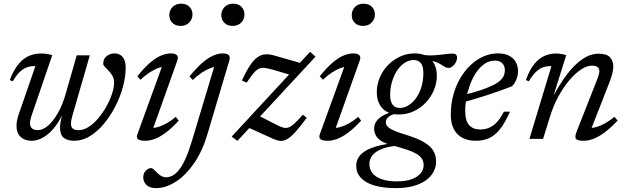

<svg xmlns="http://www.w3.org/2000/svg" viewBox="-20 -732 3300 1012"><path d="M384.5 -440.5H453.5L360 -117Q357 -106 355.5 -97.2Q354 -88.5 354 -81Q354 -62 364.2 -54Q374.5 -46 394 -46Q421.5 -46 448.5 -63.8Q475.5 -81.5 499.2 -110.2Q523 -139 541.8 -172.8Q560.5 -206.5 571 -239.5Q581.5 -272.5 581.5 -298Q581.5 -317 572.8 -332Q564 -347 552.8 -358.8Q541.5 -370.5 532.8 -379.5Q524 -388.5 524 -395Q524 -422.5 542.5 -436.5Q561 -450.5 583 -450.5Q602 -450.5 615.5 -441.5Q629 -432.5 635.8 -415.8Q642.5 -399 642.5 -374Q642.5 -328 628.2 -275.2Q614 -222.5 588.2 -172Q562.5 -121.5 528.2 -80.2Q494 -39 454.2 -14.5Q414.5 10 372 10Q335.5 10 316 -5.8Q296.5 -21.5 296.5 -58.5Q296.5 -71.5 299 -87.2Q301.5 -103 306.5 -121.5L318.5 -162H324Q305 -115 283 -82.2Q261 -49.5 237.8 -29.2Q214.5 -9 191.5 0.5Q168.5 10 146.5 10Q110 10 88.5 -10.5Q67 -31 67 -68.5Q67 -95 78 -127.5L166.5 -383.5Q164.5 -383.5 163 -383.5Q161.5 -383.5 159.5 -383.5Q139 -383.5 120.2 -376.5Q101.5 -369.5 83.5 -352.2Q65.5 -335 47.5 -303.5L31.5 -310Q47 -350.5 65.5 -377.8Q84 -405 105 -420.8Q126 -436.5 149.2 -443.2Q172.5 -450 197.5 -450Q207 -450 216.8 -449Q226.5 -448 236.2 -446.2Q246 -444.5 255.5 -441.5L144.5 -117Q141.5 -107 139.8 -98.5Q138 -90 138 -83Q138 -64.5 148.8 -55.2Q159.5 -46 179 -46Q206 -46 234 -70.5Q262 -95 286 -137.8Q310 -180.5 325.5 -235Z M705 -26.5 839 -395.5 854.5 -381Q837.5 -381.5 815.2 -373.8Q793 -366 768.8 -350.2Q744.5 -334.5 720.5 -311.5L704 -330Q743 -378.5 774.5 -404.5Q806 -430.5 832.2 -440.5Q858.5 -450.5 880.5 -450.5Q902.5 -450.5 912 -441.5Q921.5 -432.5 915 -414L780.5 -36.5L770.5 -57.5Q788 -56 810.5 -62Q833 -68 857.8 -81.8Q882.5 -95.5 906.5 -116L922 -96Q884 -55 852.5 -32Q821 -9 795 0.5Q769 10 746 10Q717 10 707.2 1.5Q697.5 -7 705 -26.5ZM872.5 -652Q872.5 -669 880.2 -682.8Q888 -696.5 902 -704.5Q916 -712.5 935 -712.5Q962 -712.5 978.2 -696.5Q994.5 -680.5 994.5 -656Q994.5 -639 986.5 -625.2Q978.5 -611.5 964.8 -603.5Q951 -595.5 932 -595.5Q904.5 -595.5 888.5 -611.5Q872.5 -627.5 872.5 -652Z M1146.5 -652Q1146.5 -669 1154.5 -682.8Q1162.5 -696.5 1176.2 -704.5Q1190 -712.5 1209 -712.5Q1236.5 -712.5 1252.5 -696.5Q1268.5 -680.5 1268.5 -656Q1268.5 -639 1260.8 -625.2Q1253 -611.5 1239 -603.5Q1225 -595.5 1206 -595.5Q1179 -595.5 1162.8 -611.5Q1146.5 -627.5 1146.5 -652ZM1072.5 -22Q1045.5 68 1001.2 131Q957 194 905 226.8Q853 259.5 803.5 259.5Q769 259.5 752 243Q735 226.5 735 203Q735 181.5 748.2 167.8Q761.5 154 777 154Q781.5 154 788.5 159.5Q795.5 165 807.5 178Q820 190.5 831.5 196.5Q843 202.5 854 202.5Q871.5 202.5 888.5 194Q905.5 185.5 922.8 164.5Q940 143.5 957.2 105.5Q974.5 67.5 992.5 8L1113.5 -395.5L1129 -381Q1112.5 -381.5 1090.8 -373.5Q1069 -365.5 1044.8 -349.8Q1020.5 -334 996 -310.5L979 -329Q1014.5 -373 1044.8 -399.5Q1075 -426 1102.2 -438.2Q1129.5 -450.5 1155 -450.5Q1170 -450.5 1178.5 -446.5Q1187 -442.5 1189.8 -434.5Q1192.5 -426.5 1189 -414Z M1201 -12 1614.5 -459 1643 -433.5 1231.5 10.5ZM1280.5 -296.5 1255 -307Q1278.5 -359 1299 -389Q1319.5 -419 1339.5 -432Q1359.5 -445 1381.2 -445.8Q1403 -446.5 1429 -438.5L1586 -393.5L1536 -330L1418.5 -364.5Q1392.5 -372 1375.2 -374Q1358 -376 1344.2 -369.5Q1330.5 -363 1315.8 -345.5Q1301 -328 1280.5 -296.5ZM1420.5 0 1284.5 -61.5 1341 -123.5 1437 -74.5Q1458.5 -63 1473.5 -59.2Q1488.5 -55.5 1502.2 -60.8Q1516 -66 1533.2 -82.2Q1550.5 -98.5 1576.5 -127.5L1596.5 -111Q1562 -63.5 1537.2 -36.5Q1512.5 -9.5 1493.8 1.2Q1475 12 1457.5 10.5Q1440 9 1420.5 0Z M1666.5 -26.5 1800.5 -395.5 1816 -381Q1799 -381.5 1776.8 -373.8Q1754.5 -366 1730.2 -350.2Q1706 -334.5 1682 -311.5L1665.5 -330Q1704.5 -378.5 1736 -404.5Q1767.5 -430.5 1793.8 -440.5Q1820 -450.5 1842 -450.5Q1864 -450.5 1873.5 -441.5Q1883 -432.5 1876.5 -414L1742 -36.5L1732 -57.5Q1749.5 -56 1772 -62Q1794.5 -68 1819.2 -81.8Q1844 -95.5 1868 -116L1883.5 -96Q1845.5 -55 1814 -32Q1782.5 -9 1756.5 0.5Q1730.5 10 1707.5 10Q1678.5 10 1668.8 1.5Q1659 -7 1666.5 -26.5ZM1834 -652Q1834 -669 1841.8 -682.8Q1849.5 -696.5 1863.5 -704.5Q1877.5 -712.5 1896.5 -712.5Q1923.5 -712.5 1939.8 -696.5Q1956 -680.5 1956 -656Q1956 -639 1948 -625.2Q1940 -611.5 1926.2 -603.5Q1912.5 -595.5 1893.5 -595.5Q1866 -595.5 1850 -611.5Q1834 -627.5 1834 -652Z M2344.5 -374Q2335 -374 2327.2 -378.2Q2319.5 -382.5 2310.2 -388.5Q2301 -394.5 2288 -400.8Q2275 -407 2255.8 -411.5Q2236.5 -416 2208.5 -417.5L2198 -443.5Q2237.5 -438.5 2268 -440.5Q2298.5 -442.5 2322.5 -446Q2346.5 -449.5 2366 -449.5Q2377.5 -449.5 2383.2 -444.2Q2389 -439 2389 -428.5Q2389 -417.5 2384.8 -408Q2380.5 -398.5 2374 -390.8Q2367.5 -383 2359.8 -378.5Q2352 -374 2344.5 -374ZM2088 -163Q2107 -163 2124.8 -172Q2142.5 -181 2158.5 -197.5Q2174.5 -214 2186.2 -236.8Q2198 -259.5 2204.8 -287.2Q2211.5 -315 2211.5 -347Q2211.5 -383 2198.5 -399.2Q2185.5 -415.5 2160.5 -415.5Q2141.5 -415.5 2123.5 -406.8Q2105.5 -398 2089.8 -381.2Q2074 -364.5 2062.2 -341.8Q2050.5 -319 2043.5 -291.2Q2036.5 -263.5 2036.5 -231.5Q2036.5 -196 2049.8 -179.5Q2063 -163 2088 -163ZM2166 -450.5Q2204.5 -450.5 2230.2 -435.5Q2256 -420.5 2269.2 -394.2Q2282.5 -368 2282.5 -333Q2282.5 -292.5 2266.5 -255.5Q2250.5 -218.5 2222.8 -189.8Q2195 -161 2159 -144.8Q2123 -128.5 2082 -128.5Q2043.5 -128.5 2017.8 -143.5Q1992 -158.5 1979 -185Q1966 -211.5 1966 -245.5Q1966 -286.5 1981.8 -323.5Q1997.5 -360.5 2025.2 -389Q2053 -417.5 2089.2 -434Q2125.5 -450.5 2166 -450.5ZM2068.5 259.5Q2018 259.5 1978.8 251.8Q1939.5 244 1912.5 228.8Q1885.5 213.5 1871.5 191.8Q1857.5 170 1857.5 142Q1857.5 110 1877.8 86.8Q1898 63.5 1938.5 47.8Q1979 32 2041 24L2077.5 16.5L2094.5 35Q2054 36.5 2023 43.8Q1992 51 1970.5 63.8Q1949 76.5 1938 93.8Q1927 111 1927 132Q1927 160 1943 180.5Q1959 201 1991.5 212.5Q2024 224 2072 224Q2120.5 224 2151.5 212Q2182.5 200 2197.8 180.5Q2213 161 2213 139Q2213 119.5 2203.5 104.5Q2194 89.5 2174 78Q2154 66.5 2122.8 56.2Q2091.5 46 2049 34.5Q2008.5 24.5 1987.5 9.8Q1966.5 -5 1959.2 -21.5Q1952 -38 1952 -54.5Q1952 -77 1965.2 -94.5Q1978.5 -112 2003.5 -125.2Q2028.5 -138.5 2062.5 -147L2082.5 -135.5Q2047.5 -131 2030.5 -118Q2013.5 -105 2013.5 -88.5Q2013.5 -80 2017.5 -72.5Q2021.5 -65 2032 -57.2Q2042.5 -49.5 2063 -41Q2083.5 -32.5 2116.5 -22.5Q2179.5 -3.5 2214.8 17.5Q2250 38.5 2264.2 63Q2278.5 87.5 2278.5 118.5Q2278.5 149.5 2264.2 175.2Q2250 201 2222.8 219.8Q2195.5 238.5 2156.8 249Q2118 259.5 2068.5 259.5Z M2589 -412.5Q2559 -412.5 2534.5 -395.8Q2510 -379 2490.8 -351Q2471.5 -323 2458.5 -288.2Q2445.5 -253.5 2438.8 -217.2Q2432 -181 2432 -148.5Q2432 -94 2453.2 -71.8Q2474.5 -49.5 2511 -49.5Q2535 -49.5 2556.5 -58Q2578 -66.5 2597.8 -86.8Q2617.5 -107 2636 -143.5H2668Q2642 -84.5 2615.2 -51Q2588.5 -17.5 2557.8 -3.8Q2527 10 2488 10Q2447 10 2417.5 -5.5Q2388 -21 2372 -51.5Q2356 -82 2356 -127.5Q2356 -181.5 2369 -230.2Q2382 -279 2405.5 -319Q2429 -359 2460 -388.5Q2491 -418 2527.8 -434.2Q2564.5 -450.5 2603.5 -450.5Q2641.5 -450.5 2665 -437.5Q2688.5 -424.5 2699.5 -403.2Q2710.5 -382 2710.5 -357Q2710.5 -335 2701.5 -312.8Q2692.5 -290.5 2678 -277Q2646.5 -265 2614.8 -253.5Q2583 -242 2551.2 -231.8Q2519.5 -221.5 2488 -212Q2456.5 -202.5 2425 -193.5L2427 -232Q2481 -245.5 2518.8 -258.5Q2556.5 -271.5 2580.5 -283.8Q2604.5 -296 2617.8 -308.8Q2631 -321.5 2636 -334.5Q2641 -347.5 2641 -361.5Q2641 -377 2635 -388.2Q2629 -399.5 2617.5 -406Q2606 -412.5 2589 -412.5Z M2767.5 -303.5 2752 -310Q2771.5 -364.5 2796.2 -394.8Q2821 -425 2850 -437.5Q2879 -450 2910 -450Q2919.5 -450 2928.5 -449Q2937.5 -448 2946.5 -446.2Q2955.5 -444.5 2964.5 -441.5L2898.5 -231H2899Q2924.5 -277.5 2952 -317.2Q2979.5 -357 3009.2 -386.5Q3039 -416 3070.2 -432.5Q3101.5 -449 3134.5 -449Q3178 -449 3195.2 -430Q3212.5 -411 3212.5 -381Q3212.5 -364.5 3207.2 -343.5Q3202 -322.5 3191.5 -296L3090 -36.5L3089 -57.5Q3106.5 -57 3127.8 -63.8Q3149 -70.5 3172.5 -84Q3196 -97.5 3219 -116L3235.5 -96.5Q3197 -56 3164.8 -32.5Q3132.5 -9 3106 0.5Q3079.5 10 3056 10Q3023.5 10 3015.8 -0.2Q3008 -10.5 3020 -40L3127.5 -313Q3133 -326.5 3136 -337.5Q3139 -348.5 3139 -357Q3139 -370.5 3130 -378.2Q3121 -386 3099.5 -386Q3073 -386 3041.5 -365Q3010 -344 2979 -306.8Q2948 -269.5 2921.8 -220.8Q2895.5 -172 2879 -117.5L2842.5 0H2770.5L2886.5 -383.5Q2884.5 -383.5 2883 -383.5Q2881.5 -383.5 2879.5 -383.5Q2859 -383.5 2840.5 -376.5Q2822 -369.5 2804 -352.2Q2786 -335 2767.5 -303.5Z"/></svg>

Font: Newsreader 16pt 16pt
Style: Italic
Weight: 400
Italic angle: -17°
Version: Version 1.003